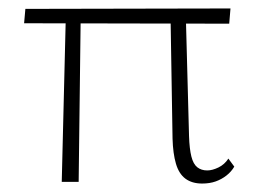

<svg xmlns="http://www.w3.org/2000/svg" viewBox="-20 -430 619 454"><path d="M126 0 136 -407H171L166 0ZM37 -375 40 -409 525 -410 522 -374ZM388 -102 383 -407H419L427 -108Q428 -78 432.5 -60Q437 -42 446.5 -34.5Q456 -27 470 -27Q482 -27 496.5 -34Q511 -41 520 -55L534 -36Q527 -24 515.5 -15Q504 -6 490 -1Q476 4 458 4Q434 4 418.5 -7.5Q403 -19 396 -43Q389 -67 388 -102Z"/></svg>

Font: Ysabeau ExtraLight
Style: Regular
Weight: 250
Designer: Christian Thalmann (Catharsis Fonts)
Version: Version 2.002